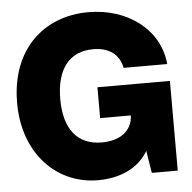

<svg xmlns="http://www.w3.org/2000/svg" viewBox="-53 -792 859 857"><g transform="rotate(-5 376.5 -363.5)"><path d="M352.5 11.7C452.1 11.7 535.2 -26.4 577.6 -100.1L593.8 0H710V-401.9H385.3V-263.7H522.9C520.5 -197.8 469.7 -154.8 383.3 -154.8C274.4 -154.8 215.3 -229.5 215.3 -363.3C215.3 -497.1 273.4 -572.8 380.9 -572.8C454.6 -572.8 498 -536.6 509.3 -478H704.6C690.4 -635.3 548.3 -739.3 373.5 -739.3C175.3 -739.3 22 -604 22 -363.3C22 -134.3 168.5 11.7 352.5 11.7Z"/></g></svg>

Font: Raveo Display Display ExtraBold
Style: Regular
Weight: 800
Designer: Jakub Foglar, Rasmus Andersson (Inter)
Foundry: Jakubfoglar.com
Version: Version 1.100;Glyphs 3.2.3 (3260)